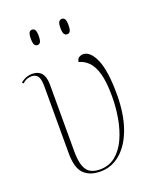

<svg xmlns="http://www.w3.org/2000/svg" viewBox="-139 -821 752 915"><g transform="rotate(-20 237.0 -363.5)"><path d="M212 10Q157 10 127.5 -20Q98 -50 98 -124V-462Q98 -502 87 -515.5Q76 -529 57 -529Q46 -529 35 -525.5Q24 -522 9 -510L4 -517Q32 -539 62 -539Q126 -539 126 -462V-124Q126 -74 136.5 -47Q147 -20 166.5 -10Q186 0 212 0Q259 0 292 -27Q325 -54 345.5 -99Q366 -144 375.5 -198.5Q385 -253 385 -308Q385 -382 372.5 -425Q360 -468 338.5 -489Q317 -510 291 -516Q293 -533 303.5 -538.5Q314 -544 322 -544Q360 -544 385 -486Q410 -428 410 -309Q410 -212 385 -140.5Q360 -69 315 -29.5Q270 10 212 10ZM286 -659Q276 -659 270.5 -667.5Q265 -676 265 -698Q265 -720 270.5 -728.5Q276 -737 286 -737Q296 -737 301 -728.5Q306 -720 306 -698Q306 -676 301 -667.5Q296 -659 286 -659ZM135 -659Q125 -659 120 -667.5Q115 -676 115 -698Q115 -720 120 -728.5Q125 -737 135 -737Q145 -737 150 -728.5Q155 -720 155 -698Q155 -676 150 -667.5Q145 -659 135 -659Z"/></g></svg>

Font: Noto Serif Display SemiCondensed Thin
Style: Regular
Weight: 100
Width: 4
Designer: Monotype Design Team
Foundry: Monotype Imaging Inc.
Version: Version 2.009